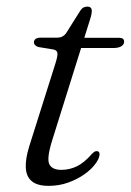

<svg xmlns="http://www.w3.org/2000/svg" viewBox="-20 -566 404 594"><path d="M144.5 -413 99 -420.5Q92.5 -422.5 88.8 -426.2Q85 -430 85 -435Q85 -442 90.5 -445.8Q96 -449.5 105.5 -449.5H157Q166 -449.5 172.5 -452.8Q179 -456 184 -462.5L229 -534Q234 -541 239.2 -543.2Q244.5 -545.5 250 -545.5Q257 -545.5 260.5 -542.2Q264 -539 264 -532Q264 -527.5 262.5 -520.2Q261 -513 258 -504L141.5 -132Q124 -76 132.5 -58.2Q141 -40.5 169.5 -40.5Q195 -40.5 217.8 -51.5Q240.5 -62.5 264 -89.5Q269 -94.5 272.2 -96.5Q275.5 -98.5 279 -98.5Q284 -98.5 286.2 -95.5Q288.5 -92.5 288 -87.5Q287 -74.5 274.2 -57.8Q261.5 -41 240 -26Q218.5 -11 190.5 -1Q162.5 9 130.5 9Q95.5 9 78.2 -5.5Q61 -20 59.8 -47.5Q58.5 -75 70.5 -113.5L152 -371.5Q159 -394 157.5 -402.5Q156 -411 144.5 -413ZM197 -417.5 207.5 -449H349Q364 -449 364 -437Q364 -428 355.2 -422.8Q346.5 -417.5 331.5 -417.5Z"/></svg>

Font: Fraunces Light
Style: Italic
Weight: 300
Italic angle: -16°
Version: Version 1.000;[b76b70a41]